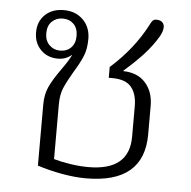

<svg xmlns="http://www.w3.org/2000/svg" viewBox="-45 -600 652 656"><g transform="rotate(5 280.5 -272.0)"><path d="M106 -18V-227Q106 -263 118.5 -289.5Q131 -316 156 -351Q182 -387 190 -406Q170 -388 142 -388Q106 -388 83 -411.5Q60 -435 60 -471Q60 -509 84.5 -532Q109 -555 148 -555Q189 -555 214.5 -529.5Q240 -504 240 -464Q240 -430 230 -405.5Q220 -381 199 -347Q179 -313 169 -289.5Q159 -266 159 -233V-45Q183 -38 215.5 -33Q248 -28 278 -28Q418 -28 418 -144V-249Q418 -291 398.5 -314.5Q379 -338 333 -338H321V-375Q400 -445 445 -532Q449 -541 453.5 -545.5Q458 -550 466 -550Q479 -550 486 -543.5Q493 -537 493 -527Q493 -513 483 -495Q463 -461 435.5 -431Q408 -401 369 -367V-365Q418 -364 445 -333.5Q472 -303 472 -255V-157Q472 11 273 11Q235 11 190.5 3Q146 -5 106 -18ZM199 -471Q199 -497 184.5 -511.5Q170 -526 147 -526Q125 -526 110 -511.5Q95 -497 95 -471Q95 -446 110 -431Q125 -416 147 -416Q170 -416 184.5 -430.5Q199 -445 199 -471Z"/></g></svg>

Font: Maitree Light
Style: Regular
Weight: 300
Designer: CadsonDemak Team
Foundry: CadsonDemak
Version: Version 1.001